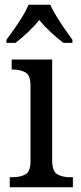

<svg xmlns="http://www.w3.org/2000/svg" viewBox="-20 -786 338 806"><path d="M21 0V-42H33Q64 -42 86 -53.5Q108 -65 108 -109V-426Q108 -470 87 -482Q66 -494 35 -494H29V-536H199V-114Q199 -67 220.5 -54.5Q242 -42 274 -42H286V0ZM7 -619Q21 -638 39.5 -664Q58 -690 74.5 -717Q91 -744 100 -766H191Q201 -744 217.5 -717Q234 -690 252 -664Q270 -638 284 -619V-606H246Q220 -626 193 -651Q166 -676 145 -702Q124 -676 97.5 -651Q71 -626 45 -606H7Z"/></svg>

Font: Noto Serif Sinhala SemiCondensed
Style: Regular
Weight: 400
Width: 4
Designer: Jelle Bosma - Monotype Design Team
Foundry: Monotype Imaging Inc.
Version: Version 2.007; ttfautohint (v1.8.4.7-5d5b)